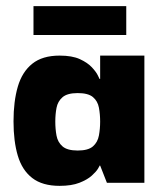

<svg xmlns="http://www.w3.org/2000/svg" viewBox="-20 -595 520 625"><path d="M174 10Q118 10 85 -15.5Q52 -41 38 -88Q24 -135 24 -200Q24 -265 38 -313Q52 -361 85 -387.5Q118 -414 174 -414Q215 -414 240 -402.5Q265 -391 279 -376Q293 -361 298.5 -349.5Q304 -338 304 -338H306V-414H450V0H328L306 -56H304Q305 -56 299 -46Q293 -36 278.5 -23Q264 -10 238.5 0Q213 10 174 10ZM233 -105Q267 -105 282.5 -118.5Q298 -132 302 -154Q306 -176 306 -199Q306 -223 302 -244.5Q298 -266 282.5 -279Q267 -292 233 -292Q199 -292 183.5 -278.5Q168 -265 164 -244Q160 -223 160 -199Q160 -175 164 -153.5Q168 -132 183.5 -118.5Q199 -105 233 -105ZM89 -481V-575H391V-481Z"/></svg>

Font: Darker Grotesque Black
Style: Regular
Weight: 900
Designer: Gabriel Lam
Foundry: TypeRant
Version: Version 1.000;gftools[0.9.28]